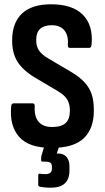

<svg xmlns="http://www.w3.org/2000/svg" viewBox="-20 -683 492 897"><path d="M220.6 8Q114.4 8 69.1 -44Q23.8 -96 32.2 -185.7Q33.2 -200.1 43.2 -200.1H132.7Q143.2 -200.1 142.2 -186.1Q139.7 -138.6 160.2 -114.2Q180.6 -89.7 224.1 -89.7Q266.5 -89.7 286.5 -108.2Q306.5 -126.7 306.5 -165.7Q306.5 -187 300.9 -203.1Q295.4 -219.3 282.8 -232.4Q270.2 -245.6 248.5 -258.2L141.6 -321.6Q85.2 -356 60.5 -396.7Q35.8 -437.4 36.8 -498.3Q37.8 -578.2 83.7 -620.6Q129.6 -663 218.7 -663Q318.2 -663 367 -614.1Q415.9 -565.1 407.9 -475.3Q406.3 -459.4 397.5 -459.4H305.9Q295.5 -459.4 296.9 -475.3Q300.5 -516.4 281 -540.8Q261.5 -565.2 221.5 -565.2Q186.7 -565.2 168.2 -548.8Q149.7 -532.3 149.2 -498.4Q148.2 -466.6 162.6 -446.4Q176.9 -426.2 208.7 -408L314.1 -346Q352.5 -323.1 375.4 -297.9Q398.4 -272.7 408.6 -241.5Q418.9 -210.2 418.4 -165.8Q418.4 -82 371.3 -37Q324.2 8 220.6 8ZM215.7 194Q201.3 194 188.8 192.7Q176.4 191.5 167 189.5Q162 188 160.3 186.5Q158.6 185 158.6 180.5V136Q158.6 127.5 166.5 128.5Q171.5 129.5 178 130Q184.5 130.5 191.5 130.5Q208 130.5 215.3 124Q222.5 117.5 222.5 105.9V96.3Q222.5 81.7 214.8 76.9Q207 72.1 193 72.1H178.4Q172 72.1 172 65.6Q172 61.1 172.2 54.9Q172.5 48.7 173.5 44.7L196.9 -32.1Q199.8 -39.6 206.8 -39.6H259.2Q270.1 -39.6 266.1 -28.1L245.2 34.2H251.7Q276.6 34.2 290.5 49.9Q304.5 65.6 304.5 94.7V114.2Q304.5 153.2 283.1 173.6Q261.8 194 215.7 194Z"/></svg>

Font: Sofia Sans Condensed
Style: Regular
Weight: 400
Designer: Botio Nikoltchev, Ani Petrova
Foundry: lettersoup
Version: Version 4.100